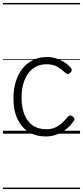

<svg xmlns="http://www.w3.org/2000/svg" viewBox="-20 -905 562 1300"><path d="M291 19Q224 19 175 -11Q126 -41 98.5 -99Q71 -157 71 -239Q71 -300 86.5 -351Q102 -402 131.5 -439.5Q161 -477 203 -498Q245 -519 298 -519Q343 -519 387.5 -499Q432 -479 461 -444Q467 -436 466 -429Q465 -422 456 -413Q447 -404 439.5 -404Q432 -404 425 -410Q396 -437 367.5 -453.5Q339 -470 294 -470Q257 -470 225.5 -454.5Q194 -439 172 -409.5Q150 -380 138 -338Q126 -296 126 -243Q126 -180 144.5 -132Q163 -84 200 -57Q237 -30 293 -30Q325 -30 350 -40Q375 -50 397 -69.5Q419 -89 441 -116Q448 -123 456 -123Q464 -123 472 -117Q480 -110 483 -103Q486 -96 481 -88Q456 -52 425 -28Q394 -4 359.5 7.5Q325 19 291 19ZM0 365H522V375H0ZM0 -20H522V0H0ZM0 -505H522V-500H0ZM0 -885H522V-875H0Z"/></svg>

Font: Playwrite IT Moderna Guides
Style: Regular
Weight: 400
Designer: Veronika Burian, José Scaglione
Foundry: TypeTogether
Version: Version 1.003